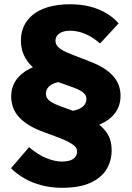

<svg xmlns="http://www.w3.org/2000/svg" viewBox="-20 -737 619 900"><path d="M352.3 -132.7 307.7 -216Q334.3 -218.7 351.3 -226.7Q368.3 -234.7 376.7 -246.7Q385 -258.7 385 -272.7Q385 -290.3 371.5 -302Q358 -313.7 329 -325L251.3 -353Q216.3 -368 185.2 -385.7Q154 -403.3 130 -425.8Q106 -448.3 92 -478.7Q78 -509 78 -548.7Q78 -582.7 91.3 -613Q104.7 -643.3 132.8 -666.8Q161 -690.3 205.2 -703.7Q249.3 -717 310.3 -717Q360 -717 402.7 -706Q445.3 -695 478.8 -674.8Q512.3 -654.7 536 -627.3L449 -533.3Q422 -556.7 397.5 -569.5Q373 -582.3 351 -587.7Q329 -593 309.3 -593Q276 -593 258 -580Q240 -567 240 -546.3Q240 -530.7 250.5 -519Q261 -507.3 279 -498.3Q297 -489.3 319 -480.7L402.7 -448.3Q475 -420.3 510.5 -380.3Q546 -340.3 545 -284.7Q544 -241.7 520.7 -209Q497.3 -176.3 454.8 -156.8Q412.3 -137.3 352.3 -132.7ZM270 143.3Q220 143.3 174.8 131.5Q129.7 119.7 93.2 98.5Q56.7 77.3 31.7 51.3L116.3 -47Q160.3 -10 199.5 5.2Q238.7 20.3 269 20.3Q305 20.3 323.2 8.2Q341.3 -4 341.3 -27Q341.3 -42 328.7 -53.3Q316 -64.7 296 -74.3Q276 -84 252.3 -93L171.7 -123Q101.7 -150.7 67 -190.5Q32.3 -230.3 32.3 -286Q32.3 -327 54.5 -360.2Q76.7 -393.3 118.7 -414.7Q160.7 -436 219.7 -439.3L263.7 -353.3Q241.3 -351 226.2 -343.2Q211 -335.3 203.2 -324Q195.3 -312.7 195.3 -297.3Q195.3 -279.3 210 -266.5Q224.7 -253.7 256.3 -241.7L322.7 -217.3Q377.7 -195.3 418 -171.3Q458.3 -147.3 480.8 -114.5Q503.3 -81.7 503.3 -32.3Q503.3 16.7 479.3 56.5Q455.3 96.3 404 119.8Q352.7 143.3 270 143.3Z"/></svg>

Font: Lexend Medium
Style: Regular
Weight: 500
Designer: Bonnie Shaver-Troup, Thomas Jockin
Foundry: Lexend
Version: Version 1.005